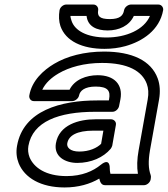

<svg xmlns="http://www.w3.org/2000/svg" viewBox="-20 -790 738 845"><path d="M590 -128C583 -89 582 -55 587 -25H466C464 -33 463 -41 463 -51C463 -51 465 -98 424 -65C390 -37 341 -15 273 -15C182 -15 129 -52 110 -98C104 -114 102 -130 105 -148C124 -255 238 -298 399 -298H475C490 -298 502 -312 504 -323L510 -353C522 -418 483 -459 410 -459C360 -459 308 -440 286 -395H166C180 -425 207 -449 238 -467C284 -494 350 -513 429 -513C542 -513 605 -478 626 -421C633 -402 635 -379 630 -352ZM442 25H614C625 25 640 15 643 0L644 -8C645 -12 644 -16 643 -20C633 -48 632 -81 640 -128L680 -352C686 -386 684 -418 674 -445C645 -524 560 -563 438 -563C351 -563 275 -543 218 -509C171 -481 120 -435 109 -370C107 -359 114 -345 129 -345H298C309 -345 325 -355 328 -370C332 -391 353 -409 401 -409C455 -409 467 -390 460 -353L459 -348H408C248 -348 82 -304 55 -148C50 -121 53 -95 62 -72C88 -7 160 35 264 35C325 35 376 20 417 -4C420 9 425 25 442 25ZM226 -159C216 -101 267 -73 320 -73C381 -73 435 -97 467 -135C470 -139 473 -145 474 -149L490 -240C493 -255 480 -265 469 -265H400C327 -265 240 -241 226 -159ZM276 -159C282 -194 319 -215 391 -215H435L425 -157C407 -139 373 -123 329 -123C288 -123 273 -142 276 -159ZM454 -656C503 -656 549 -676 569 -720H640C614 -659 535 -625 449 -625C361 -625 309 -656 295 -698C293 -705 290 -713 290 -720H361C366 -673 406 -656 454 -656ZM463 -706C417 -706 408 -720 412 -745C414 -756 406 -770 391 -770H271C260 -770 245 -760 242 -745C238 -720 239 -696 246 -675C269 -609 342 -575 440 -575C472 -575 503 -579 532 -587C607 -608 682 -657 698 -745C700 -756 692 -770 677 -770H556C545 -770 529 -760 526 -745C522 -721 507 -706 463 -706Z"/></svg>

Font: Asimov
Style: XWidOuIt
Weight: 500
Designer: Google
Version: Version 2.000980; 2014